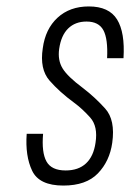

<svg xmlns="http://www.w3.org/2000/svg" viewBox="-20 -567 405 597"><path d="M329 -123Q339 -194 307 -229.5Q275 -265 237 -294Q190 -329 174.5 -354.5Q159 -380 164 -415Q170 -457 192 -478.5Q214 -500 249 -500Q287 -500 301.5 -473Q316 -446 313 -386H364Q369 -466 344 -506.5Q319 -547 256 -547Q197 -547 159 -512Q121 -477 113 -417Q103 -352 134 -316.5Q165 -281 210 -248Q236 -229 260.5 -201.5Q285 -174 277 -123Q271 -81 247.5 -59Q224 -37 184 -37Q140 -37 124.5 -65Q109 -93 114 -151H63Q58 -82 80 -36Q102 10 177 10Q248 10 284.5 -28Q321 -66 329 -123Z"/></svg>

Font: Secuela Light
Style: Italic
Weight: 300
Italic angle: -8°
Designer: Fernando Haro
Foundry: deFharo
Version: Version 1.708